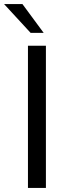

<svg xmlns="http://www.w3.org/2000/svg" viewBox="-58 -921 324 941"><path d="M79 -697H167V0H79ZM-38 -901H52L156 -760H92Z"/></svg>

Font: HK Grotesk
Style: Regular
Weight: 400
Designer: Alfredo Marco Pradil
Foundry: Hanken Design Co.
Version: Version 3.001